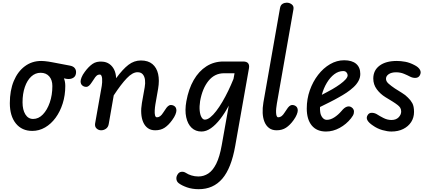

<svg xmlns="http://www.w3.org/2000/svg" viewBox="-20 -948 3106 1397"><path d="M215 4.5Q139 4.5 95.2 -49.8Q51.5 -104 51.5 -197.5Q51.5 -289.5 80.2 -358.5Q109 -427.5 160.8 -466Q212.5 -504.5 280 -504.5Q291.5 -504.5 305 -503.2Q318.5 -502 332.5 -499.8Q346.5 -497.5 357.5 -495.5Q360 -495 372 -492.8Q384 -490.5 411.8 -485.2Q439.5 -480 489 -470.5Q512.5 -466 523 -453.2Q533.5 -440.5 533.5 -423.5Q533.5 -395 514 -382.5Q494.5 -370 465.5 -374L445 -378Q450 -366.5 452.5 -352.5Q455 -338.5 455 -322.5Q455 -254.5 436.2 -195.2Q417.5 -136 384.5 -91Q351.5 -46 308 -20.8Q264.5 4.5 215 4.5ZM221 -82.5Q260.5 -82.5 292 -115.2Q323.5 -148 342.2 -202.2Q361 -256.5 361 -322Q361 -366.5 338 -392.5Q315 -418.5 275.5 -418.5Q237 -418.5 207.2 -391Q177.5 -363.5 160.8 -314.8Q144 -266 144 -203.5Q144 -149 164.5 -115.8Q185 -82.5 221 -82.5Z M716 0Q697 0 682.8 -13Q668.5 -26 672 -49.5L720.5 -323.5Q722.5 -335 723.2 -349.2Q724 -363.5 723 -376.2Q722 -389 718 -397.2Q714 -405.5 706.5 -405.5Q692.5 -405.5 682.8 -397Q673 -388.5 663 -371.5L648.5 -350Q638 -333.5 628.2 -324.8Q618.5 -316 607 -316Q591 -316 578.8 -326.2Q566.5 -336.5 566.5 -356.5Q566.5 -367 573.5 -385.2Q580.5 -403.5 597 -425.5Q624 -462.5 653 -482.8Q682 -503 724.5 -499.5Q753.5 -498 775.8 -482.5Q798 -467 810.8 -440.8Q823.5 -414.5 825 -379Q873.5 -445 914.8 -476.5Q956 -508 1005.5 -508Q1057.5 -508 1088.8 -482Q1120 -456 1130.5 -409.8Q1141 -363.5 1130.5 -302.5L1110.5 -188Q1107 -166.5 1105.8 -145Q1104.5 -123.5 1108 -109Q1111.5 -94.5 1122 -94.5Q1134.5 -94.5 1145.8 -103Q1157 -111.5 1167.5 -128.5L1182 -150Q1192 -166.5 1202 -175.2Q1212 -184 1223 -184Q1239.5 -184 1251.5 -174Q1263.5 -164 1263.5 -143.5Q1263.5 -133 1256.5 -115Q1249.5 -97 1233 -74.5Q1206.5 -37.5 1178 -18.8Q1149.5 0 1109.5 0Q1077 0 1055.5 -15.8Q1034 -31.5 1022 -59Q1010 -86.5 1007.8 -122.5Q1005.5 -158.5 1012.5 -198.5L1033 -314Q1038 -342 1035 -366.8Q1032 -391.5 1019 -407Q1006 -422.5 980.5 -422.5Q944.5 -422.5 902.8 -379Q861 -335.5 807.5 -254L771 -45Q767 -22.5 750.8 -11.2Q734.5 0 716 0Z M1426 428.5Q1378 428.5 1340 415Q1302 401.5 1280.5 385Q1265.5 373.5 1263.5 354.8Q1261.5 336 1274 318.5Q1283.5 304 1300.5 302Q1317.5 300 1333.5 310.5Q1349 321 1372.8 328.5Q1396.5 336 1423.5 336Q1462.5 336 1495.5 314.5Q1528.5 293 1553.5 243Q1578.5 193 1593.5 107.5L1644.5 -179.5Q1615.5 -124.5 1582.5 -82Q1549.5 -39.5 1515 -15.2Q1480.5 9 1446 9Q1403 9 1374.2 -18.2Q1345.5 -45.5 1334.8 -95.2Q1324 -145 1336 -211.5Q1352 -300.5 1389.2 -365.2Q1426.5 -430 1481.5 -465.2Q1536.5 -500.5 1605.5 -500.5H1749Q1775 -500.5 1785.2 -487.8Q1795.5 -475 1791.5 -451.5L1691.5 113.5Q1663 276 1597.5 352.2Q1532 428.5 1426 428.5ZM1470.5 -77.5Q1488.5 -77.5 1509.5 -94Q1530.5 -110.5 1553 -139.8Q1575.5 -169 1597.8 -206.8Q1620 -244.5 1640.8 -287.5Q1661.5 -330.5 1679 -374L1686.5 -415H1610Q1542 -415 1497.2 -360Q1452.5 -305 1436 -212.5Q1430 -173.5 1433 -143Q1436 -112.5 1446.2 -95Q1456.5 -77.5 1470.5 -77.5Z M1992.5 0Q1959.5 0 1937.8 -16.5Q1916 -33 1904.5 -61Q1893 -89 1891.2 -125.5Q1889.5 -162 1896.5 -202.5L2017.5 -890Q2021.5 -911.5 2035.8 -920Q2050 -928.5 2066.5 -928.5Q2087 -928.5 2103.2 -915.8Q2119.5 -903 2115 -879.5L1994.5 -194.5Q1991.5 -177.5 1989.8 -160Q1988 -142.5 1988.8 -127.5Q1989.5 -112.5 1993.2 -103.5Q1997 -94.5 2004.5 -94.5Q2017.5 -94.5 2028.8 -103Q2040 -111.5 2050.5 -128.5L2065 -150Q2075 -166.5 2085 -175.2Q2095 -184 2106.5 -184Q2122.5 -184 2134.5 -174Q2146.5 -164 2146.5 -143.5Q2146.5 -133 2139.5 -115Q2132.5 -97 2116.5 -74.5Q2090 -37.5 2061.2 -18.8Q2032.5 0 1992.5 0Z M2352 9Q2284.5 9 2248.2 -35.2Q2212 -79.5 2212 -158.5Q2212 -228 2234.2 -291Q2256.5 -354 2294.5 -403.2Q2332.5 -452.5 2381.5 -481Q2430.5 -509.5 2484 -509.5Q2541 -509.5 2571.2 -483.8Q2601.5 -458 2601.5 -410Q2601.5 -383 2588.2 -358.8Q2575 -334.5 2552.2 -313.5Q2529.5 -292.5 2501.8 -274Q2474 -255.5 2444.5 -239.5Q2418 -224 2380 -205Q2342 -186 2308.5 -169.5Q2308 -160.5 2308.2 -152.5Q2308.5 -144.5 2309.5 -137Q2311.5 -112 2325 -94Q2338.5 -76 2358 -76Q2384.5 -76 2412.5 -94Q2440.5 -112 2465 -140.5Q2486 -166.5 2505.2 -172Q2524.5 -177.5 2539.5 -166Q2548 -160.5 2552.8 -149.8Q2557.5 -139 2554.2 -123.5Q2551 -108 2534 -87Q2500 -44 2451.5 -17.5Q2403 9 2352 9ZM2321.5 -258Q2339.5 -267.5 2359.5 -278Q2379.5 -288.5 2398 -299Q2430 -317.5 2455 -335.8Q2480 -354 2494.8 -370.5Q2509.5 -387 2509.5 -400.5Q2509.5 -411 2501.2 -421Q2493 -431 2477.5 -431Q2443 -431 2412.2 -407.8Q2381.5 -384.5 2358 -345.2Q2334.5 -306 2321.5 -258Z M2828 9Q2799 9 2762 -1.5Q2725 -12 2693.5 -34.5Q2664 -54 2653.5 -72.8Q2643 -91.5 2655 -110.5Q2665 -128 2686.8 -127.2Q2708.5 -126.5 2727.5 -113.5Q2741 -104.5 2769.5 -89.8Q2798 -75 2828.5 -75Q2861.5 -75 2880.2 -94.2Q2899 -113.5 2899 -136.5Q2899 -153 2892 -164Q2885 -175 2873 -184Q2858.5 -195.5 2835 -210.2Q2811.5 -225 2784.5 -241Q2747 -264 2721.5 -298.5Q2696 -333 2696 -376.5Q2696 -436 2741.5 -470.2Q2787 -504.5 2867.5 -504.5Q2896.5 -504.5 2929 -498.5Q2961.5 -492.5 2995.5 -474.5Q3024.5 -460 3035.5 -440.5Q3046.5 -421 3034.5 -399.5Q3025 -382.5 3004 -381.2Q2983 -380 2960.5 -392Q2946 -400 2919.5 -411Q2893 -422 2862 -422Q2828.5 -422 2808.5 -408.5Q2788.5 -395 2788.5 -374.5Q2788.5 -356 2807 -339.5Q2825.5 -323 2853 -304.5Q2879 -287.5 2904.5 -272.2Q2930 -257 2948 -238Q2967.5 -220 2980 -197.2Q2992.5 -174.5 2992.5 -133.5Q2992.5 -92.5 2971.8 -60.2Q2951 -28 2914 -9.5Q2877 9 2828 9Z"/></svg>

Font: Edu AU VIC WA NT Pre Medium
Style: Regular
Weight: 500
Designer: Tina and Corey Anderson, Eben Sorkin, Mirko Velimirovic
Foundry: Google for Education
Version: Version 1.001